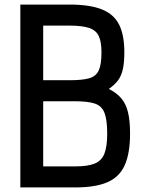

<svg xmlns="http://www.w3.org/2000/svg" viewBox="-20 -820 640 840"><path d="M69 0V-800H284Q373 -800 425.5 -779Q478 -758 501 -712.5Q524 -667 524 -591Q524 -547 517.5 -517.5Q511 -488 496 -468Q481 -448 456 -431Q490 -414 510.5 -390Q531 -366 540 -329Q549 -292 549 -235Q549 -150 526 -98Q503 -46 450.5 -23Q398 0 309 0ZM169 -92H309Q364 -92 394.5 -104.5Q425 -117 437 -148.5Q449 -180 449 -235Q449 -296 437 -326.5Q425 -357 394.5 -367Q364 -377 309 -377H169ZM169 -469H284Q340 -469 370 -477.5Q400 -486 412 -512Q424 -538 424 -591Q424 -636 412.5 -661.5Q401 -687 370.5 -697.5Q340 -708 284 -708H169Z"/></svg>

Font: Victor Mono Thin
Style: Regular
Weight: 100
Monospace: yes
Designer: Rune Bjørnerås
Version: Version 1.561;gftools[0.9.30]